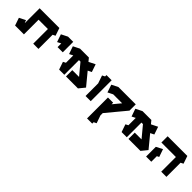

<svg xmlns="http://www.w3.org/2000/svg" viewBox="250 -1949 3166 3166"><g transform="rotate(45 1833.0 -366.0)"><path d="M153 -732H274H491H613L659 -597L613 -574V-244H491V-586H274V-391V-244H68L22 -379L133 -435L148 -391H153V-586Z M815 -732H936V-488H815V-574L750 -541L704 -676Z M1095 -732H1216H1301L1347 -676L1459 -732L1505 -597L1440 -565L1619 -348L1534 -244H1255V-391H1413L1251 -586H1216V-244H1095L1049 -379L1095 -403V-574L1030 -541L983 -676Z M1711 -732H1775H1832V-244H1711V-542L1710 -541L1664 -676L1711 -700Z M1990 -732H2394V-586L2111 -245V-191L2158 -56L2111 -33V0H2046H1990V-305V-488H2111V-451L2223 -586H2014L1925 -541L1879 -676Z M2552 -732H2673H2758L2804 -676L2916 -732L2962 -597L2897 -565L3076 -348L2991 -244H2712V-391H2870L2708 -586H2673V-244H2552L2506 -379L2552 -403V-574L2487 -541L2440 -676Z M3138 -732H3476H3597L3643 -597L3597 -574V-244H3476V-586H3138ZM3234 -528 3281 -392 3244 -374V-244H3123V-471Z"/></g></svg>

Font: PatchSerif
Style: Regular
Weight: 400
Version: Version 1.1